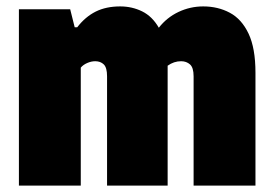

<svg xmlns="http://www.w3.org/2000/svg" viewBox="-20 -579 854 599"><path d="M39 0V-550H199L213 -494H221Q246 -526.5 278.5 -542.8Q311 -559 355 -559Q392 -559 423.5 -543.5Q455 -528 475.5 -492.5Q500.5 -524.5 537 -541.8Q573.5 -559 614 -559Q660 -559 697 -539.2Q734 -519.5 755.5 -474Q777 -428.5 777 -352V0H584V-341Q584 -368 572.8 -378Q561.5 -388 545 -388Q522.5 -388 503 -374Q503 -369 503 -364V0H314V-341Q314 -368 303.8 -378Q293.5 -388 277 -388Q265 -388 252.2 -382.5Q239.5 -377 232 -368V0Z"/></svg>

Font: Encode Sans Cnd Black
Style: Regular
Weight: 900
Width: 3
Designer: Multiple Designers
Foundry: Impallari Type
Version: Version 3.002; ttfautohint (v1.8.3) -l 8 -r 50 -G 200 -x 14 